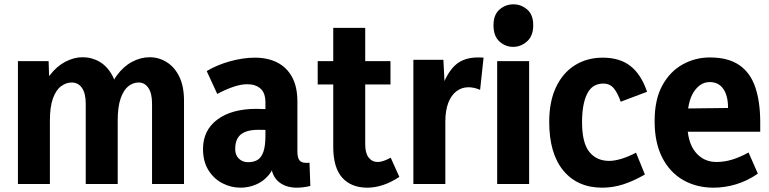

<svg xmlns="http://www.w3.org/2000/svg" viewBox="-20 -852 3562 889"><path d="M832 0H684V-372Q684 -420 667 -445Q650 -470 622 -470Q596 -470 574 -452.5Q552 -435 538.5 -396Q525 -357 525 -294V0H377V-372Q377 -420 359.5 -445Q342 -470 312 -470Q286 -470 262.5 -452.5Q239 -435 225 -396Q211 -357 211 -294V0H63V-569H205L211 -398H163Q178 -460 209.5 -502Q241 -544 281.5 -565.5Q322 -587 362 -587Q405 -587 441 -566Q477 -545 500 -502.5Q523 -460 525 -397H475Q490 -460 520.5 -502Q551 -544 591 -565.5Q631 -587 673 -587Q715 -587 751.5 -564.5Q788 -542 810 -497.5Q832 -453 832 -386Z M1233 -114H1257Q1248 -69 1223 -40Q1198 -11 1164 3Q1130 17 1094 17Q1049 17 1009 -4Q969 -25 944.5 -65Q920 -105 920 -162Q920 -249 986.5 -298.5Q1053 -348 1167 -348Q1187 -348 1219.5 -346.5Q1252 -345 1275 -340V-244Q1250 -248 1227.5 -249.5Q1205 -251 1176 -251Q1140 -251 1116 -241.5Q1092 -232 1080.5 -212.5Q1069 -193 1069 -162Q1069 -134 1086 -117.5Q1103 -101 1128 -101Q1157 -101 1174.5 -113Q1192 -125 1200.5 -152Q1209 -179 1209 -223V-377Q1209 -422 1186 -442Q1163 -462 1125 -462Q1095 -462 1059 -449.5Q1023 -437 986 -417L937 -523Q986 -552 1046 -568.5Q1106 -585 1160 -585Q1220 -585 1264 -562.5Q1308 -540 1332.5 -495Q1357 -450 1357 -382V-151Q1357 -123 1366 -110.5Q1375 -98 1397 -98Q1400 -98 1404.5 -98Q1409 -98 1413 -99L1417 9Q1401 13 1384.5 15Q1368 17 1354 17Q1300 17 1266.5 -13.5Q1233 -44 1233 -114Z M1681 17Q1606 17 1564.5 -29.5Q1523 -76 1523 -172V-723H1671V-184Q1671 -143 1687 -122.5Q1703 -102 1729 -102Q1742 -102 1757.5 -107.5Q1773 -113 1789 -122L1829 -33Q1790 -7 1752.5 5Q1715 17 1681 17ZM1451 -461V-569H1788V-461Z M1894 0V-575H2033L2042 -398H2012Q2033 -487 2074.5 -536.5Q2116 -586 2192 -586Q2199 -586 2205.5 -586Q2212 -586 2219 -585L2203 -436Q2175 -448 2149 -448Q2118 -448 2093.5 -429.5Q2069 -411 2055.5 -375.5Q2042 -340 2042 -289V0Z M2282 0V-569H2430V0ZM2356 -635Q2320 -635 2292.5 -660Q2265 -685 2265 -735Q2265 -784 2293 -808Q2321 -832 2357 -832Q2393 -832 2421 -808Q2449 -784 2449 -735Q2449 -686 2420.5 -660.5Q2392 -635 2356 -635Z M2769 17Q2654 17 2588.5 -62Q2523 -141 2523 -288Q2523 -382 2554.5 -448.5Q2586 -515 2642 -550Q2698 -585 2771 -585Q2850 -585 2899.5 -546Q2949 -507 2976 -427L2854 -381Q2841 -419 2823 -442Q2805 -465 2773 -465Q2722 -465 2698.5 -417.5Q2675 -370 2675 -286Q2675 -191 2708.5 -149Q2742 -107 2801 -107Q2824 -107 2855 -116Q2886 -125 2925 -145L2966 -44Q2912 -13 2864.5 2Q2817 17 2769 17Z M3284 17Q3205 17 3143 -18.5Q3081 -54 3046 -123Q3011 -192 3011 -291Q3011 -391 3046.5 -456Q3082 -521 3140.5 -553.5Q3199 -586 3267 -586Q3351 -586 3402.5 -551Q3454 -516 3477 -448.5Q3500 -381 3500 -285V-242H3094L3096 -349L3351 -352Q3351 -382 3345 -404.5Q3339 -427 3328 -442Q3317 -457 3301.5 -464.5Q3286 -472 3266 -472Q3222 -472 3192 -426Q3162 -380 3162 -286Q3162 -195 3199.5 -148.5Q3237 -102 3297 -102Q3334 -102 3370 -113Q3406 -124 3446 -146L3489 -48Q3440 -14 3387.5 1.5Q3335 17 3284 17Z"/></svg>

Font: Yaldevi ExtraLight
Style: Bold
Weight: 700
Version: Version 1.100